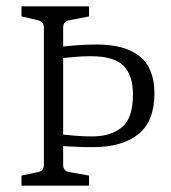

<svg xmlns="http://www.w3.org/2000/svg" viewBox="-20 -588 543 608"><path d="M48 0V-32L100 -43Q119 -46 119 -66V-501Q119 -519 100 -524L48 -536V-568H262V-536L200 -524Q180 -521 180 -501V-66Q180 -46 200 -43L262 -32V0ZM274 -122Q239 -122 214.5 -123.5Q190 -125 166 -126V-163Q195 -160 220.5 -158Q246 -156 272 -156Q330 -156 365.5 -184.5Q401 -213 401 -289Q401 -350 371 -380Q341 -410 267 -410Q240 -410 214 -407.5Q188 -405 166 -403V-439Q199 -443 228 -445Q257 -447 288 -447Q376 -447 422.5 -409.5Q469 -372 469 -292Q469 -204 418 -163Q367 -122 274 -122Z"/></svg>

Font: Yrsa Light
Style: Regular
Weight: 300
Designer: Anna Giedrys (Yrsa+Rasa design), David Brezina (Yrsa art-direction, Rasa art-direction, design)
Foundry: Rosetta Type Foundry
Version: Version 2.004